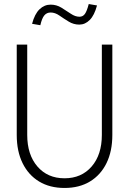

<svg xmlns="http://www.w3.org/2000/svg" viewBox="-20 -921 640 952"><path d="M300 11Q227 11 174 -21Q121 -53 92 -112Q63 -171 63 -252V-700H115V-252Q115 -154 165.5 -95.5Q216 -37 300 -37Q384 -37 434.5 -95.5Q485 -154 485 -252V-700H537V-252Q537 -171 508 -112Q479 -53 426 -21Q373 11 300 11ZM180 -796 139 -803Q152 -852 176 -875Q200 -898 231 -898Q260 -898 284.5 -883Q309 -868 331 -853Q353 -838 374 -838Q391 -838 401 -852Q411 -866 420 -901L461 -894Q448 -845 425 -822Q402 -799 373 -799Q345 -799 320.5 -814Q296 -829 274.5 -844Q253 -859 231 -859Q212 -859 200 -845Q188 -831 180 -796Z"/></svg>

Font: Red Hat Mono
Style: Regular
Weight: 300
Monospace: yes
Designer: Pentagram, MCKL
Foundry: Pentagram, MCKL
Version: Version 1.023